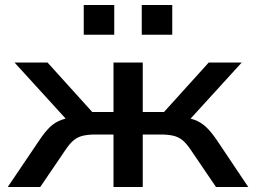

<svg xmlns="http://www.w3.org/2000/svg" viewBox="-20 -748 1025 768"><path d="M11 0 138 -188Q160 -221 180 -240Q200 -259 224.5 -268Q249 -277 283 -280L265 -249L38 -498H170L349 -300H434V-498H551V-300H636L815 -498H947L720 -249L701 -280Q735 -277 758.5 -268.5Q782 -260 802.5 -241.5Q823 -223 847 -188L973 0H844L740 -153Q724 -176 709 -188Q694 -200 673.5 -205Q653 -210 621 -210H551V0H434V-210H364Q332 -210 311.5 -205Q291 -200 276 -188Q261 -176 245 -153L141 0ZM547 -609V-728H669V-609ZM315 -609V-728H437V-609Z"/></svg>

Font: Nunito Sans 7pt SemiExpanded SemiBold
Style: Regular
Weight: 600
Width: 6
Designer: Vernon Adams
Foundry: Vernon Adams
Version: Version 3.101;gftools[0.9.27]